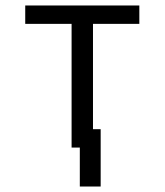

<svg xmlns="http://www.w3.org/2000/svg" viewBox="-20 -538 600 700"><path d="M271 142V0H241V-451H72V-518H488V-451H319V-67H347V142Z"/></svg>

Font: Ubuntu Sans Mono
Style: Regular
Weight: 400
Monospace: yes
Designer: Dalton Maag Ltd
Foundry: Dalton Maag Ltd
Version: Version 1.006